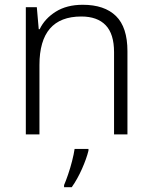

<svg xmlns="http://www.w3.org/2000/svg" viewBox="-20 -562 636 803"><path d="M326 -542Q417 -542 465 -495Q513 -448 513 -348V0H457V-344Q457 -420 422 -456.5Q387 -493 320 -493Q145 -493 145 -290V0H88V-532H134L142 -440H146Q167 -484 213 -513Q259 -542 326 -542ZM350 68Q342 101 323 144Q304 187 280 221H248V212Q255 196 264.5 168.5Q274 141 281.5 111.5Q289 82 292 61H350Z"/></svg>

Font: Noto Traditional Nushu Light
Style: Regular
Weight: 300
Designer: LIU Zhao
Foundry: LiuZhao Studio
Version: Version 2.003; ttfautohint (v1.8.4.7-5d5b)